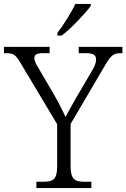

<svg xmlns="http://www.w3.org/2000/svg" viewBox="-28 -951 639 971"><path d="M262 -784V-771H284C332 -807 406 -886 431 -921V-931H353C332 -886 291 -822 262 -784ZM156 0H434V-32H399C352 -32 329 -42 329 -111V-324L503 -620C532 -670 546 -682 581 -682H591V-714H370V-682H408C445 -682 458 -671 458 -650C458 -636 452 -618 439 -596L361 -463C337 -421 315 -383 304 -359C288 -393 267 -435 243 -476L167 -606C156 -623 146 -641 146 -657C146 -671 152 -682 188 -682H223V-714H-8V-682H3C42 -682 52 -672 75 -634L261 -323V-109C261 -41 238 -32 191 -32H156Z"/></svg>

Font: Noto Serif Tamil Light
Style: Italic
Weight: 300
Italic angle: -12°
Designer: Indian Type Foundry, Tom Grace, and the Monotype Design Team
Foundry: Monotype Imaging Inc.
Version: Version 2.003